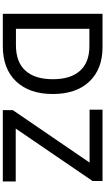

<svg xmlns="http://www.w3.org/2000/svg" viewBox="296 -1064 767 1400"><g transform="rotate(90 680.0 -363.5)"><path d="M315.4 0H80.1V-727.1H322.8Q483.4 -727.1 574.2 -630.9Q665 -534.7 665 -364.7Q665 -193.8 573 -96.9Q481 0 315.4 0ZM782.7 0V-73.2L1165 -632.8H779.3V-727.1H1299.3V-654.3L917 -94.2H1302.7V0ZM189.5 -95.7H309.1Q432.1 -95.7 494.6 -164.8Q557.1 -233.9 557.1 -364.7Q557.1 -494.1 495.8 -562.7Q434.6 -631.3 315.9 -631.3H189.5Z"/></g></svg>

Font: Interop Med
Style: Regular
Weight: 500
Designer: Rasmus Andersson, Google, Jang Haemin
Foundry: jhaemin
Version: Version 1.007